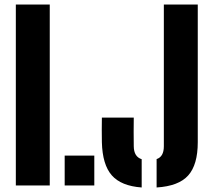

<svg xmlns="http://www.w3.org/2000/svg" viewBox="-20 -820 936 849"><path d="M50 0V-800H200V0ZM266 0V-132H397V0ZM672.5 9V-116.5Q704.5 -127 704.5 -173V-800H854.5V-191Q854.5 -91.5 812.2 -44.2Q770 3 672.5 9ZM606.5 9Q516 2.5 474.5 -44.5Q433 -91.5 430.5 -191Q430 -215 430 -245.5Q430 -276 430.5 -300H571.5Q571 -273 571 -236.5Q571 -200 571.5 -173Q572 -127 606.5 -116Z"/></svg>

Font: Big Shoulders Stencil Text Black
Style: Regular
Weight: 900
Designer: Patric King
Foundry: XO Type Co
Version: Version 1.000